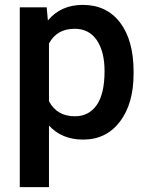

<svg xmlns="http://www.w3.org/2000/svg" viewBox="-20 -558 603 781"><path d="M523.4 -258.8Q523.4 -136.2 467.8 -63.2Q412.1 9.8 318.4 9.8Q231.4 9.8 179.2 -47.4V203.1H60.5V-528.3H169.9L174.8 -474.6Q227.1 -538.1 316.9 -538.1Q413.6 -538.1 468.5 -466.1Q523.4 -394 523.4 -266.1ZM405.3 -269Q405.3 -348.1 373.8 -394.5Q342.3 -440.9 283.7 -440.9Q210.9 -440.9 179.2 -380.9V-146.5Q211.4 -85 284.7 -85Q341.3 -85 373.3 -130.6Q405.3 -176.3 405.3 -269Z"/></svg>

Font: Shabnam Medium FD
Style: Medium-FD
Weight: 500
Foundry: DejaVu fonts team - Redesigned by Saber Rastikerdar - Based on Vazir font
Version: Version 5.0.0